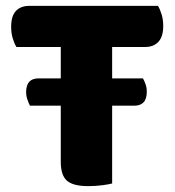

<svg xmlns="http://www.w3.org/2000/svg" viewBox="-20 -626 596 654"><path d="M438 -266H82Q78 -274 73.5 -286.5Q69 -299 69 -312Q69 -359 111 -359H467Q471 -352 475.5 -340Q480 -328 480 -314Q480 -289 469 -277.5Q458 -266 438 -266ZM185 -466V-606H518Q525 -595 530.5 -577Q536 -559 536 -538Q536 -501 519.5 -483.5Q503 -466 475 -466ZM369 -606V-466H36Q29 -477 23.5 -495Q18 -513 18 -534Q18 -572 34.5 -589Q51 -606 79 -606ZM187 -493H362V-1Q351 2 328 5Q305 8 281 8Q229 8 208 -10.5Q187 -29 187 -75Z"/></svg>

Font: Baloo Bhaijaan 2 ExtraBold
Style: Regular
Weight: 800
Designer: Sanskriti Dholi, Noopur Datye and Ek Type
Foundry: Ek Type
Version: Version 1.701